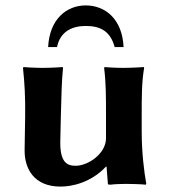

<svg xmlns="http://www.w3.org/2000/svg" viewBox="-20 -680 631 710"><path d="M372 -64H374L379 0C379 2 382 3 388 3C401 1 431 0 446 0C458 0 506 1 519 3L521 0C513 -43 504 -117 504 -192V-249C504 -324 504 -376 513 -429L512 -432C512 -432 470 -429 435 -429C401 -429 367 -432 367 -432L365 -429C372 -373 372 -325 372 -249V-169C372 -111 305 -67 260 -67C230 -67 201 -77 203 -159L205 -249C207 -324 208 -378 213 -429L212 -432C212 -432 172 -429 137 -429C103 -429 67 -432 67 -432L65 -429C71 -372 74 -321 73 -249L71 -126C70 -57 105 10 204 10C245 10 316 -4 372 -64ZM404 -506H437C432 -612 367 -660 297 -660C226 -660 163 -609 158 -506H191C202 -562 245 -584 297 -584C351 -584 388 -565 404 -506Z"/></svg>

Font: Libertinus Sans
Style: Bold
Weight: 700
Designer: Philipp H. Poll, Khaled Hosny
Foundry: Caleb Maclennan
Version: Version 7.050;RELEASE